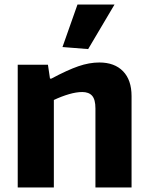

<svg xmlns="http://www.w3.org/2000/svg" viewBox="-20 -825 654 845"><path d="M255 -618 321 -805H484L368 -609ZM58 -540H191L200 -479H206Q277 -517 325 -533.5Q373 -550 417 -550Q484 -550 521.5 -511.5Q559 -473 559 -402V0H400V-348Q400 -387 385.5 -403.5Q371 -420 342 -420Q316 -420 283.5 -410.5Q251 -401 217 -385V0H58Z"/></svg>

Font: Encode Sans Narrow
Style: Bold
Weight: 700
Designer: Pablo Impallari, Andres Torresi
Foundry: Pablo Impallari, Andres Torresi
Version: Version 1.000; ttfautohint (v1.00) -l 8 -r 50 -G 200 -x 14 -